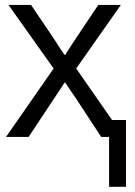

<svg xmlns="http://www.w3.org/2000/svg" viewBox="-20 -545 538 764"><path d="M3.9 0 193.4 -272.5 13.7 -525.4H103.5L195.3 -389.6Q203.1 -377 216.8 -356Q230.5 -335 236.3 -327.1H240.2Q246.1 -337.9 260.3 -359.4Q274.4 -380.9 280.3 -389.6L371.1 -525.4H460.9L283.2 -272.5L472.7 0H382.8L280.3 -156.2Q254.9 -192.4 240.2 -215.8H236.3Q231.4 -207 197.3 -156.2L93.8 0ZM414.1 -67.4H481.4V198.2H414.1Z"/></svg>

Font: Gothic A1
Style: Regular
Weight: 400
Designer: HanYang I&C Co.,Ltd.
Foundry: HanYang I&C Co.,Ltd.
Version: Version 2.50